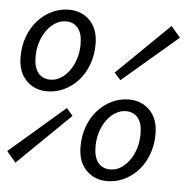

<svg xmlns="http://www.w3.org/2000/svg" viewBox="-77 -698 740 759"><g transform="rotate(5 292.5 -319.0)"><path d="M108 -321Q58 -321 25 -354.5Q-8 -388 -8 -448Q-8 -491 5.5 -528Q19 -565 43 -592Q67 -619 99 -634.5Q131 -650 167 -650Q217 -650 250 -616.5Q283 -583 283 -523Q283 -480 269.5 -443Q256 -406 232 -379Q208 -352 176 -336.5Q144 -321 108 -321ZM117 -368Q138 -368 157 -379.5Q176 -391 191 -411Q206 -431 215 -458.5Q224 -486 224 -518Q224 -561 206.5 -582Q189 -603 159 -603Q138 -603 118.5 -591.5Q99 -580 84 -560Q69 -540 60 -512.5Q51 -485 51 -453Q51 -411 68.5 -389.5Q86 -368 117 -368ZM8 -29 -28 -72 192 -262 217 -233ZM393 -390 368 -418 576 -621 613 -578ZM375 12Q325 12 292 -21.5Q259 -55 259 -115Q259 -158 272.5 -195Q286 -232 310 -259Q334 -286 366 -301.5Q398 -317 434 -317Q484 -317 517 -283.5Q550 -250 550 -190Q550 -147 536.5 -110Q523 -73 499 -46Q475 -19 443 -3.5Q411 12 375 12ZM384 -35Q405 -35 424 -46.5Q443 -58 458 -78Q473 -98 482 -125.5Q491 -153 491 -185Q491 -228 473.5 -249Q456 -270 426 -270Q405 -270 385.5 -258.5Q366 -247 351 -227Q336 -207 327 -179.5Q318 -152 318 -120Q318 -78 335.5 -56.5Q353 -35 384 -35Z"/></g></svg>

Font: Source Code Pro
Style: Italic
Weight: 400
Italic angle: -11°
Monospace: yes
Designer: Paul D. Hunt, Teo Tuominen
Foundry: Adobe Systems Incorporated
Version: Version 1.050;PS 1.000;hotconv 16.6.51;makeotf.lib2.5.65220